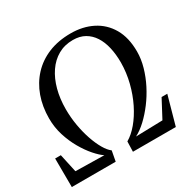

<svg xmlns="http://www.w3.org/2000/svg" viewBox="-166 -916 1078 1080"><g transform="rotate(-30 373.0 -376.0)"><path d="M0 0 -1 -186H36L62 -67L248 -63.5Q224 -79.5 195.5 -112Q167 -144.5 141 -189.5Q115 -234.5 98.5 -287.5Q82 -340.5 82 -397Q82 -474 105.2 -538.8Q128.5 -603.5 173 -651.5Q217.5 -699.5 281.2 -725.8Q345 -752 426 -752Q504.5 -752 566.2 -720.8Q628 -689.5 663.5 -628.5Q699 -567.5 699 -477Q699 -428.5 684.5 -377.8Q670 -327 645.5 -279Q621 -231 589.5 -189.2Q558 -147.5 523.5 -115.2Q489 -83 455 -65.5L629 -70L690.5 -186H727.5L675.5 0H397L399 -66Q435 -86.5 469 -127Q503 -167.5 530 -222Q557 -276.5 573 -339.8Q589 -403 589.5 -469Q589.5 -522 579.2 -566.8Q569 -611.5 547.8 -644.2Q526.5 -677 494.5 -695.2Q462.5 -713.5 418 -713.5Q364 -713.5 321.8 -689.5Q279.5 -665.5 250 -622.2Q220.5 -579 205 -521.2Q189.5 -463.5 189.5 -395.5Q189.5 -342.5 198.5 -290.2Q207.5 -238 223 -192.8Q238.5 -147.5 257.8 -114.5Q277 -81.5 297.5 -66.5L285 0Z"/></g></svg>

Font: Merriweather 96pt
Style: Italic
Weight: 400
Italic angle: -7.8°
Version: Version 2.101